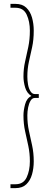

<svg xmlns="http://www.w3.org/2000/svg" viewBox="-20 -760 288 990"><path d="M34 190H60Q101 190 117.5 154.5Q134 119 134 72Q134 30 126 -7.5Q118 -45 109.5 -83Q101 -121 101 -165Q101 -191 109.5 -222.5Q118 -254 142 -265Q118 -280 109.5 -309.5Q101 -339 101 -365Q101 -406 109.5 -443Q118 -480 126 -518.5Q134 -557 134 -602Q134 -649 117.5 -684.5Q101 -720 60 -720H34V-740H60Q95 -740 115.5 -720.5Q136 -701 145 -669.5Q154 -638 154 -602Q154 -554 145.5 -516Q137 -478 129 -441.5Q121 -405 121 -365Q121 -345 124.5 -324.5Q128 -304 137 -289.5Q146 -275 160 -275H180V-255H160Q146 -255 137.5 -240.5Q129 -226 125 -205.5Q121 -185 121 -165Q121 -123 129 -86Q137 -49 145.5 -10.5Q154 28 154 72Q154 108 145 139.5Q136 171 115.5 190.5Q95 210 60 210H34Z"/></svg>

Font: Georama SemiCondensed Thin
Style: Regular
Weight: 100
Width: 4
Designer: Jean-Baptiste Levee
Foundry: Production Type
Version: Version 1.000